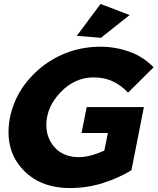

<svg xmlns="http://www.w3.org/2000/svg" viewBox="-20 -942 796 970"><path d="M334 8Q175 8 87 -95Q23 -169 23 -274Q23 -361.5 63.8 -447.5Q104.5 -533.5 192 -605Q323 -706 489 -706Q562 -706 632.5 -681.2Q703 -656.5 756 -602L627 -474Q590.5 -512.5 548 -531.8Q505.5 -551 453 -551Q358 -551 286 -476Q214 -401 214 -309Q215 -240 259.5 -194Q304 -148 379 -148Q432 -148 507 -181L525 -270H392L418 -401H707L644 -82Q582.5 -44 502.2 -18Q422 8 334 8ZM490 -751 368 -761 488 -922 635 -866Z"/></svg>

Font: Argentum Novus
Style: Bold Italic
Weight: 700
Designer: Julieta Ulanovsky (font) & Cristiano Sobral (main changes)
Foundry: Julieta Ulanovsky (font) & Cristiano Sobral (main changes)
Version: Version 3.00;November 27, 2020;FontCreator 13.0.0.2655 64-bi